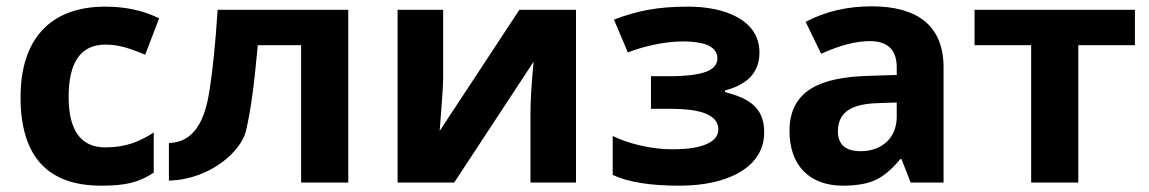

<svg xmlns="http://www.w3.org/2000/svg" viewBox="-20 -577 3631 607"><path d="M466 -31V-158C422 -130 379 -111 313 -111C236 -111 197 -164 197 -271C197 -381 236 -436 313 -436C362 -436 399 -420 439 -404L483 -519C433 -544 376 -556 313 -556C136 -556 45 -450 45 -270C45 -83 130 10 300 10C377 10 418 0 466 -31Z M514 -125C609 -127 632 -227 642 -289C652 -351 661 -437 668 -546H1081V0H932V-434H795C784 -312 772 -221 757 -161C742 -101 648 -10 514 -6Z M1381 -546H1237V0H1416L1667 -382C1660 -311 1657 -257 1657 -218V0H1801V-546H1622L1370 -163C1377 -252 1381 -307 1381 -330Z M1917 -147V-24C1966 -1 2036 10 2127 10C2182 10 2230 3 2271 -11C2338 -34 2396 -79 2396 -159C2396 -239 2345 -267 2272 -286V-291C2345 -310 2381 -350 2381 -411C2381 -515 2270 -556 2156 -556C2058 -556 1995 -543 1921 -515L1965 -411C2009 -429 2079 -446 2137 -446C2176 -446 2205 -441 2222 -432C2239 -423 2248 -410 2248 -393C2248 -373 2236 -359 2212 -350C2188 -341 2149 -336 2093 -336H2038V-233H2096C2149 -233 2188 -228 2213 -217C2238 -206 2251 -190 2251 -168C2251 -148 2239 -133 2215 -122C2191 -111 2155 -105 2106 -105C2037 -105 1967 -123 1917 -147Z M2736 -557C2659 -557 2590 -541 2527 -508L2576 -407C2635 -434 2687 -447 2730 -447C2787 -447 2815 -419 2815 -364V-340L2720 -337C2580 -332 2476 -295 2476 -163C2476 -55 2538 10 2645 10C2688 10 2722 4 2748 -8C2774 -20 2801 -43 2826 -74H2830L2859 0H2963V-364C2963 -500 2875 -557 2736 -557ZM2701 -99C2653 -99 2629 -120 2629 -162C2629 -230 2684 -249 2757 -251L2815 -253V-208C2815 -141 2768 -99 2701 -99Z M3568 -546H3061V-434H3240V0H3389V-434H3568Z"/></svg>

Font: Passageway
Style: Regular
Weight: 700
Foundry: Ascender Corporation
Version: Version 1.11